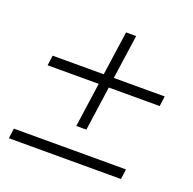

<svg xmlns="http://www.w3.org/2000/svg" viewBox="-108 -695 811 805"><g transform="rotate(20 298.0 -292.5)"><path d="M260 -145H305L333 -343H560L566 -388H339L367 -585H322L294 -388H66L60 -343H288ZM12 0H512L518 -45H18Z"/></g></svg>

Font: Mluvka ExtraLight
Style: Italic
Weight: 200
Italic angle: -8°
Designer: Modified by Jiří Krblich, Original typeface by Gumpita Rahayu
Foundry: Gumpita Rahayu & Jiří Krblich
Version: Version 2.000;Glyphs 3.1.1 (3134)